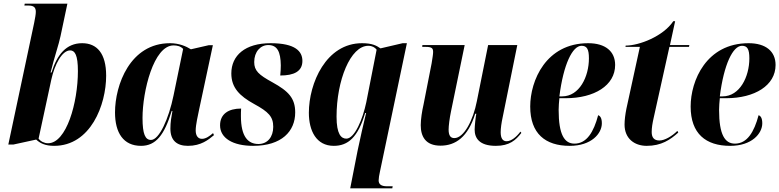

<svg xmlns="http://www.w3.org/2000/svg" viewBox="-20 -780 4221 1040"><path d="M273 10C471 10 555 -212 555 -370C555 -491 505 -546 425 -546C339 -546 289 -484 259 -387H254C273 -466 300 -544 308 -585L345 -760H114L112 -750H133C163 -750 174 -740 174 -716C174 -702 170 -682 165 -656L25 3H52L176 -24C197 -4 225 10 273 10ZM240 -4C220 -4 200 -14 189 -29L258 -349C276 -431 316 -507 360 -507C386 -507 402 -481 402 -395C402 -224 340 -4 240 -4Z M744 10C824 10 870 -48 910 -179H914C908 -145 903 -119 903 -83C903 -19 938 10 998 10C1069 10 1109 -23 1139 -48L1134 -59C1116 -43 1095 -28 1074 -28C1053 -28 1040 -44 1040 -74C1040 -104 1053 -159 1058 -184L1133 -535H1110L1014 -513C989 -529 950 -546 901 -546C684 -546 603 -319 603 -171C603 -61 648 10 744 10ZM798 -22C767 -22 752 -53 752 -141C752 -285 812 -534 920 -534C939 -534 958 -530 972 -515L920 -263C894 -136 842 -22 798 -22Z M1351 10C1506 10 1579 -69 1579 -171C1579 -248 1543 -286 1456 -334C1381 -375 1357 -397 1357 -444C1357 -500 1391 -536 1433 -536C1482 -536 1500 -500 1501 -426C1501 -410 1500 -392 1498 -371C1572 -371 1618 -393 1618 -450C1618 -501 1581 -546 1446 -546C1308 -546 1233 -480 1233 -382C1233 -305 1278 -260 1356 -217C1435 -174 1460 -148 1460 -93C1460 -38 1429 0 1380 0C1324 0 1285 -39 1285 -151C1285 -163 1285 -177 1286 -192C1218 -192 1172 -163 1172 -101C1172 -32 1241 10 1351 10Z M1917 36 1877 240H2105L2107 229H2076C2045 229 2031 218 2031 197C2031 186 2034 168 2038 150L2184 -546H2161L2041 -518C2019 -533 1996 -546 1941 -546C1746 -546 1653 -329 1653 -169C1653 -72 1693 10 1788 10C1865 10 1919 -36 1958 -168H1963C1951 -120 1929 -21 1917 36ZM1856 -29C1828 -29 1803 -53 1803 -148C1803 -344 1878 -532 1975 -532C1996 -532 2011 -523 2020 -511L1964 -226C1945 -135 1901 -29 1856 -29Z M2666 10C2740 10 2774 -21 2804 -60L2799 -67C2778 -39 2750 -15 2724 -15C2703 -15 2692 -31 2692 -64C2692 -84 2696 -114 2703 -146L2782 -536H2624L2563 -232C2543 -129 2493 -32 2441 -32C2421 -32 2410 -45 2410 -78C2410 -98 2415 -139 2423 -177L2497 -536H2268L2267 -526H2287C2321 -526 2326 -517 2326 -498C2326 -486 2323 -469 2318 -437L2274 -213C2266 -179 2259 -133 2259 -102C2259 -42 2284 9 2366 9C2448 9 2515 -38 2554 -164H2560C2557 -152 2551 -97 2551 -78C2551 -33 2575 10 2666 10Z M3066 10C3184 10 3240 -57 3240 -112C3240 -141 3231 -152 3220 -156C3196 -65 3158 -2 3092 -2C3038 -2 3006 -49 3006 -185C3006 -196 3008 -236 3010 -248H3044C3199 -248 3312 -317 3312 -428C3312 -502 3259 -546 3166 -546C2937 -546 2852 -343 2852 -203C2852 -56 2934 10 3066 10ZM3025 -258H3010C3032 -432 3081 -532 3130 -532C3159 -532 3170 -514 3170 -464C3170 -364 3118 -258 3025 -258Z M3483 10C3562 10 3611 -23 3654 -62L3649 -71C3620 -42 3580 -19 3552 -19C3522 -19 3510 -36 3510 -65C3510 -88 3514 -112 3521 -143L3606 -526H3712L3714 -536H3609L3637 -665H3627C3572 -583 3442 -533 3369 -533L3368 -526H3446L3373 -191C3367 -161 3363 -130 3363 -105C3363 -30 3416 10 3483 10Z M3935 10C4053 10 4109 -57 4109 -112C4109 -141 4100 -152 4089 -156C4065 -65 4027 -2 3961 -2C3907 -2 3875 -49 3875 -185C3875 -196 3877 -236 3879 -248H3913C4068 -248 4181 -317 4181 -428C4181 -502 4128 -546 4035 -546C3806 -546 3721 -343 3721 -203C3721 -56 3803 10 3935 10ZM3894 -258H3879C3901 -432 3950 -532 3999 -532C4028 -532 4039 -514 4039 -464C4039 -364 3987 -258 3894 -258Z"/></svg>

Font: Noto Serif Display Condensed ExtraBold
Style: Italic
Weight: 800
Width: 3
Italic angle: -12°
Designer: Monotype Design Team
Foundry: Monotype Imaging Inc.
Version: Version 2.009